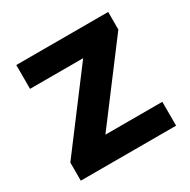

<svg xmlns="http://www.w3.org/2000/svg" viewBox="-125 -647 759 766"><g transform="rotate(-30 254.5 -264.0)"><path d="M475.1 -109.9V0H36.1V-83.5L288.6 -418.5H43.9V-528.3H467.3V-447.3L212.9 -109.9Z"/></g></svg>

Font: Vazirmatn RD
Style: Bold
Weight: 700
Designer: Saber Rastikerdar
Foundry: Saber Rastikerdar
Version: Version 32.102